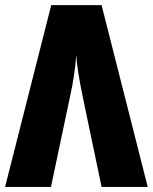

<svg xmlns="http://www.w3.org/2000/svg" viewBox="-20 -734 600 754"><path d="M378.9 -713.9 560.1 0H378.9L305.2 -352.1Q281.2 -469.2 279.8 -518.1Q276.4 -476.6 270.3 -436Q264.2 -395.5 254.9 -354L180.2 0H0L181.2 -713.9Z"/></svg>

Font: Open Sans Condensed ExtraBold
Style: Regular
Weight: 800
Width: 3
Designer: Monotype Design Team
Foundry: Monotype Imaging Inc.
Version: Version 3.000; ttfautohint (v1.8.4)